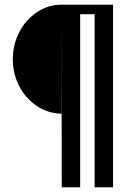

<svg xmlns="http://www.w3.org/2000/svg" viewBox="-20 -715 540 824"><path d="M324 89V-654H386V89H465V-695H244Q187 -695 139 -663Q91 -631 63 -577.5Q35 -524 35 -461Q35 -398 63 -344.5Q91 -291 139 -259.5Q187 -228 244 -227V-695L245 89Z"/></svg>

Font: LXGW Marker Gothic
Style: Regular
Weight: 400
Version: Version 1.001